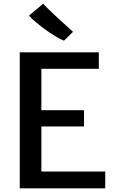

<svg xmlns="http://www.w3.org/2000/svg" viewBox="-20 -1029 631 1049"><path d="M88 0V-743H520V-653H206V-427H439V-338H206V-92H555V0ZM379 -855 329.5 -807Q312 -813.5 285.8 -829Q259.5 -844.5 231 -865Q202.5 -885.5 177.8 -906.2Q153 -927 138.5 -944L216.5 -1009Q217.5 -1006 233.8 -989.8Q250 -973.5 273.5 -951.5Q297 -929.5 320.8 -908Q344.5 -886.5 361 -871.5Q377.5 -856.5 379 -855Z"/></svg>

Font: Merriweather Sans
Style: Regular
Weight: 400
Designer: Eben Sorkin
Foundry: Eben Sorkin
Version: Version 1.008; ttfautohint (v1.7.19-72a1) -l 8 -r 50 -G 200 